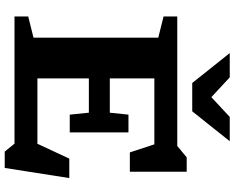

<svg xmlns="http://www.w3.org/2000/svg" viewBox="-112 -863 1018 834"><g transform="rotate(90 397.0 -446.0)"><path d="M51.5 0V-59.5L143.5 -82.5V-624.5L51.5 -647.5V-707H614L663.5 -748H726V-501H642L607 -607.5H320.5V-414H469.5L478 -495H555V-240H478L469.5 -323H320.5V-99.5H604.5L669 -238H753.5L709.5 42.5H638.5L604 0ZM593.5 -935 463.5 -772H340.5L210.5 -935H316L402 -855L488 -935Z"/></g></svg>

Font: Newsreader 6pt SemiBold
Style: Regular
Weight: 600
Designer: Hugues Gentile
Foundry: Production Type
Version: Version 1.003; ttfautohint (v1.8.3)